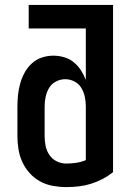

<svg xmlns="http://www.w3.org/2000/svg" viewBox="-20 -755 540 783"><path d="M250 8Q223 8 195.5 3Q168 -2 144 -15Q120 -28 101.5 -48.5Q83 -69 71.5 -93.5Q60 -118 55.5 -145.5Q51 -173 51 -200V-320Q51 -344 53.5 -368Q56 -392 62.5 -415Q69 -438 80.5 -459Q92 -480 110 -496.5Q128 -513 151 -520.5Q174 -528 198 -528Q220 -528 242 -521.5Q264 -515 281 -501Q298 -487 310 -468.5Q322 -450 330 -429V-639H97V-735H441V-53Q421 -37 398 -25Q375 -13 351 -5.5Q327 2 301.5 5Q276 8 250 8ZM250 -88Q270 -88 290.5 -91Q311 -94 330 -102V-320Q330 -340 326 -359.5Q322 -379 312 -396Q302 -413 284 -422.5Q266 -432 246 -432Q226 -432 208 -422.5Q190 -413 180 -396Q170 -379 166 -359.5Q162 -340 162 -320V-200Q162 -180 166 -160Q170 -140 181.5 -123Q193 -106 211.5 -97Q230 -88 250 -88Z"/></svg>

Font: Moesevka
Style: Bold
Weight: 700
Monospace: yes
Designer: Belleve Invis
Foundry: Belleve Invis
Version: Version 32.5.0; ttfautohint (v1.8.4)